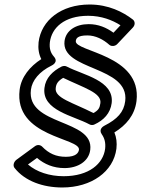

<svg xmlns="http://www.w3.org/2000/svg" viewBox="-20 -732 626 851"><path d="M177 -342C165 -242 306 -219 376 -181C383 -177 392 -177 398 -180C440 -199 469 -230 475 -275C487 -376 348 -399 276 -437C269 -441 260 -440 253 -437C214 -417 182 -387 177 -342ZM227 -342C229 -361 237 -373 260 -387C353 -342 431 -321 425 -275C422 -253 416 -243 394 -231C302 -278 221 -297 227 -342ZM514 -620 483 -587C451 -610 416 -625 373 -625C316 -625 272 -597 266 -550C250 -418 554 -441 535 -284C529 -235 500 -204 443 -175C437 -172 416 -159 431 -137C443 -120 449 -100 446 -73C438 -7 375 49 262 49C199 49 142 30 104 -3L144 -32C177 -4 217 13 266 13C325 13 374 -17 380 -68C397 -206 97 -173 117 -334C122 -376 155 -415 208 -441C210 -442 241 -456 219 -481C204 -498 198 -517 201 -545C209 -608 264 -662 371 -662C429 -662 478 -643 514 -620ZM569 -610C581 -623 578 -639 568 -646C525 -679 461 -712 377 -712C251 -712 163 -642 151 -545C148 -517 152 -492 163 -470C113 -438 74 -391 67 -334C41 -123 337 -122 330 -68C328 -55 317 -37 272 -37C228 -37 196 -52 167 -82C159 -90 146 -92 135 -84L53 -24C39 -13 37 4 45 13C91 71 171 99 256 99C385 99 483 29 496 -73C499 -100 496 -123 487 -145C539 -177 577 -221 585 -284C610 -491 310 -502 316 -550C317 -561 323 -575 367 -575C403 -575 437 -558 465 -533C473 -526 490 -526 500 -537Z"/></svg>

Font: Falling Sky
Style: ExtOuObl
Weight: 400
Designer: Paul D. Hunt
Foundry: Adobe Systems Incorporated
Version: Version 1.02